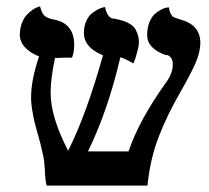

<svg xmlns="http://www.w3.org/2000/svg" viewBox="-20 -580 652 600"><path d="M606 -446.8Q606 -416.5 590.3 -381.3Q574.7 -346.2 543 -291Q503.4 -222.7 476.3 -153.3Q449.2 -84 440.9 0H126Q123.5 -9.8 122.3 -18.3Q121.1 -26.9 120.6 -38.1Q120.1 -49.3 120.1 -50.8Q117.7 -82.5 116.2 -87.9Q114.7 -93.3 110.4 -113.3Q106 -133.3 103 -143.1Q77.1 -230 77.1 -274.9Q77.1 -330.1 102.1 -403.8Q74.7 -414.1 58.3 -431.9Q42 -449.7 42 -471.2Q42 -491.7 48.6 -508.3Q55.2 -524.9 64.2 -534.2Q73.2 -543.5 82.5 -549.8Q91.8 -556.2 98.6 -558.1L105 -560.1Q110.4 -539.1 119.1 -530.8Q127.9 -522.5 151.9 -518.1Q211.9 -505.4 211.9 -439Q211.9 -418 205.1 -399.9Q169.9 -399.9 161.1 -398.9H151.9Q138.2 -334.5 138.2 -290Q138.2 -214.4 192.9 -108.9Q250 -222.2 301.8 -407.2Q242.2 -431.6 242.2 -477.1Q242.2 -497.1 249 -512.9Q255.9 -528.8 265.6 -536.9Q275.4 -544.9 284.9 -550Q294.4 -555.2 301.3 -556.6L308.1 -558.1Q314.9 -526.4 332 -522Q340.3 -522 344.2 -520H346.2Q357.4 -517.1 364.5 -515.1Q371.6 -513.2 382.1 -507.6Q392.6 -502 398.7 -494.9Q404.8 -487.8 409.4 -475.3Q414.1 -462.9 414.1 -446.8Q414.1 -437 408.4 -416Q402.8 -395 397 -381.8Q363.3 -400.4 356 -400.9Q317.4 -234.4 254.9 -106.9H381.8Q413.1 -201.7 497.1 -319.8Q520 -350.1 520 -377.9Q520 -402.3 502 -408.2H497.1Q439.9 -428.7 439.9 -470.2Q439.9 -493.2 447 -510.5Q454.1 -527.8 463.9 -536.4Q473.6 -544.9 483.6 -550Q493.7 -555.2 501 -556.2L507.8 -557.1Q509.3 -544.4 513.7 -536.6Q518.1 -528.8 521.7 -526.9Q525.4 -524.9 532.2 -522.9Q533.2 -522.5 536.4 -521.5Q539.6 -520.5 540 -520H541Q606 -502.9 606 -446.8Z"/></svg>

Font: Linear Smooth
Style: Bold
Weight: 700
Designer: Philipp H. Poll, Flanker
Foundry: Philipp H. Poll, reworked by Flanker
Version: Version 1.061 | FøM Fix